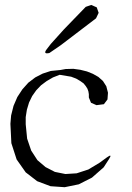

<svg xmlns="http://www.w3.org/2000/svg" viewBox="-20 -779 540 784"><path d="M417 -136.7Q440.4 -153.3 424.8 -128.9L403.3 -95.7L355.5 -53.7L301.8 -26.4L244.1 -14.6L186.5 -18.6L131.8 -39.1L85 -75.2L47.9 -127.9L26.4 -194.3L22.5 -273.4L25.4 -307.6L35.2 -346.7L50.8 -382.8L71.3 -414.1L95.7 -441.4L124 -462.9L154.3 -478.5L187.5 -489.3L226.6 -493.2L248 -497.1L279.3 -498L307.6 -494.1L335 -487.3L359.4 -477.5L381.8 -464.8L400.4 -448.2L414.1 -426.8L420.9 -400.4L418.9 -373L404.3 -353.5L374 -349.6L351.6 -359.4L342.8 -380.9V-394.5L340.8 -406.2L336.9 -417L330.1 -427.7L321.3 -438.5L307.6 -448.2L291 -458L270.5 -465.8L223.6 -473.6L196.3 -462.9L170.9 -448.2L147.5 -430.7L127.9 -410.2L111.3 -386.7L98.6 -360.4L89.8 -331.1L85 -300.8V-271.5L90.8 -212.9L107.4 -164.1L132.8 -125L166 -96.7L204.1 -77.1L247.1 -68.4L293 -71.3L340.8 -86.9L387.7 -115.2ZM372.1 -704.1 228.5 -594.7 181.6 -562.5Q154.3 -556.6 170.9 -578.1L187.5 -599.6L241.2 -659.2L330.1 -751L352.5 -758.8L375 -749L382.8 -726.6Z"/></svg>

Font: B2 Hana
Style: Regular
Weight: 500
Version: 2020-08-05; (max)